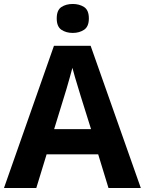

<svg xmlns="http://www.w3.org/2000/svg" viewBox="-20 -948 730 968"><path d="M527 0 475 -170H215L163 0H0L252 -717H437L690 0ZM439 -297 387 -463Q382 -480 374 -506Q366 -532 358 -559Q350 -586 345 -606Q340 -586 331.5 -556.5Q323 -527 315.5 -500.5Q308 -474 304 -463L253 -297ZM347 -928Q380 -928 404 -912.5Q428 -897 428 -855Q428 -814 404 -798Q380 -782 347 -782Q313 -782 289.5 -798Q266 -814 266 -855Q266 -897 289.5 -912.5Q313 -928 347 -928Z"/></svg>

Font: Noto IKEA Arabic
Style: Bold
Weight: 700
Designer: Monotype Design Team
Foundry: Monotype Imaging Inc.
Version: Version 1.200